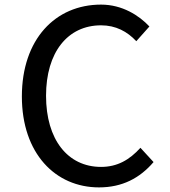

<svg xmlns="http://www.w3.org/2000/svg" viewBox="-20 -800 740 834"><path d="M75 -381C75 -133 221 14 410 14C511 14 587 -26 647 -96L590 -158C542 -105 489 -75 419 -75C274 -75 180 -194 180 -384C180 -573 274 -690 419 -690C483 -690 533 -663 572 -621L629 -685C584 -733 511 -780 419 -780C220 -780 75 -629 75 -381Z"/></svg>

Font: Kawkab Mono Light
Style: Bold
Weight: 400
Monospace: yes
Designer: Abdullah Arif
Foundry: Abdullah Arif
Version: Version 1.000;PS 000.500;hotconv 1.0.88;makeotf.lib2.5.64775